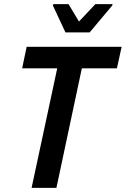

<svg xmlns="http://www.w3.org/2000/svg" viewBox="-20 -916 613 936"><path d="M134 0 259 -583H88L110 -688H573L550 -583H379L255 0ZM299 -758 238 -889 240 -896H314L365 -811L445 -896H529L527 -889L417 -758Z"/></svg>

Font: Saira Semi Condensed Medium
Style: Italic
Weight: 500
Width: 4
Italic angle: -12°
Designer: Hector Gatti with collaboration of the Omnibus-Type team
Foundry: Omnibus-Type
Version: Version 1.001; ttfautohint (v1.8)